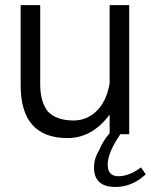

<svg xmlns="http://www.w3.org/2000/svg" viewBox="-20 -536 602 767"><path d="M140.6 -515.6V-199.2Q140.6 -128.9 171.9 -89.8Q207 -54.7 273.4 -54.7Q328.1 -54.7 367.2 -93.8Q406.2 -132.8 418 -203.1V-515.6H496.1V0H460.9Q410.2 74.2 410.2 121.1Q410.2 168 453.1 168Q496.1 168 543 132.8L562.5 160.2Q507.8 210.9 441.4 210.9Q355.5 210.9 355.5 132.8Q355.5 97.7 375 66.4Q390.6 27.3 418 -3.9V-78.1Q347.7 15.6 250 15.6Q62.5 15.6 62.5 -195.3V-515.6Z"/></svg>

Font: 和音 by 宁静之雨，公众号njzyshare
Style: Regular
Weight: 400
Designer: Steve Matteson
Foundry: Ascender Corporation
Version: Version 6.00;June 8, 2018;FontCreator 11.0.0.2388 32-bit